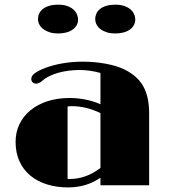

<svg xmlns="http://www.w3.org/2000/svg" viewBox="-20 -795 728 824"><path d="M473.6 -651.4Q454.6 -651.4 439 -656.2Q423.3 -661.1 412.1 -669.4Q400.9 -677.7 394.8 -689Q388.7 -700.2 388.7 -713.4Q388.7 -725.6 393.8 -736.8Q398.9 -748 409.4 -756.6Q419.9 -765.1 436.5 -770Q453.1 -774.9 476.1 -774.9Q496.1 -774.9 512 -769.8Q527.8 -764.6 538.6 -755.9Q549.3 -747.1 554.9 -735.4Q560.5 -723.6 560.5 -710.4Q560.5 -685.1 537.4 -668.2Q514.2 -651.4 473.6 -651.4ZM228.5 -651.4Q209.5 -651.4 193.8 -656.2Q178.2 -661.1 166.7 -669.4Q155.3 -677.7 149.2 -689Q143.1 -700.2 143.1 -713.4Q143.1 -725.6 148.2 -736.8Q153.3 -748 164.1 -756.6Q174.8 -765.1 191.2 -770Q207.5 -774.9 230.5 -774.9Q251 -774.9 266.6 -769.8Q282.2 -764.6 293 -755.9Q303.7 -747.1 309.3 -735.4Q314.9 -723.6 314.9 -710.4Q314.9 -685.1 292 -668.2Q269 -651.4 228.5 -651.4ZM46.9 -186.5Q46.9 -227.1 63.2 -261.5Q79.6 -295.9 109.9 -321Q140.1 -346.2 183.1 -360.4Q226.1 -374.5 279.3 -374.5Q311.5 -374.5 345.7 -367.9Q379.9 -361.3 411.1 -347.7V-481.9Q390.6 -487.8 367.2 -491.2Q343.8 -494.6 321.8 -494.6Q298.8 -494.6 275.4 -491.7Q252 -488.8 231 -482.9Q210 -477.1 192.1 -468.5Q174.3 -460 162.1 -448.7Q155.3 -442.4 148.4 -439.2Q141.6 -436 136.2 -436Q126 -436 120.1 -441.7Q114.3 -447.3 114.3 -455.6Q114.3 -460.9 116.7 -466.6Q119.1 -472.2 126 -478Q132.8 -483.9 144.5 -490.2Q156.2 -496.6 175.3 -503.9Q209.5 -516.6 250 -523.4Q290.5 -530.3 335 -530.3Q388.2 -530.3 435.5 -521.2Q482.9 -512.2 514.6 -496.6Q541 -483.4 560.8 -466.3Q580.6 -449.2 593.8 -426.5Q606.9 -403.8 613.5 -374.3Q620.1 -344.7 620.1 -306.2V0H411.1V-32.2Q377.4 -9.8 343.3 -0.2Q309.1 9.3 272.5 9.3Q222.7 9.3 181.4 -3.7Q140.1 -16.6 110.1 -41.5Q80.1 -66.4 63.5 -102.8Q46.9 -139.2 46.9 -186.5ZM270 -27.3Q272.5 -26.9 275.4 -26.9Q278.3 -26.9 281.2 -26.9Q312 -26.9 344.7 -37.8Q377.4 -48.8 411.1 -74.2V-309.6Q378.9 -325.2 348.4 -332.3Q317.9 -339.4 288.6 -339.4Q278.8 -339.4 270 -337.9Z"/></svg>

Font: Limelight
Style: Regular
Weight: 400
Designer: Nicole Fally with help from Eben Sorkin
Foundry: Nicole Fally with help from Eben Sorkin
Version: Version 1.002